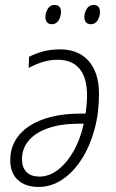

<svg xmlns="http://www.w3.org/2000/svg" viewBox="-20 -738 462 768"><path d="M133.8 9.8Q82 9.8 51.5 -18.1Q21 -45.9 21 -97.7Q21 -139.6 40 -173.8Q59.1 -208 95.5 -232.7Q131.8 -257.3 184.6 -270.5Q237.3 -283.7 305.2 -283.7H322.3Q324.7 -299.3 326.4 -318.1Q328.1 -336.9 328.1 -356.4Q328.1 -427.2 298.1 -463.1Q268.1 -499 210.9 -499Q178.2 -499 149.7 -489.7Q121.1 -480.5 94.7 -466.3L96.2 -510.7Q120.1 -523.4 151.4 -532Q182.6 -540.5 220.7 -540.5Q267.1 -540.5 302 -520.8Q336.9 -501 356.4 -460.9Q376 -420.9 376 -360.4Q376 -285.6 357.7 -219Q339.4 -152.3 306.4 -100.8Q273.4 -49.3 229.2 -19.8Q185.1 9.8 133.8 9.8ZM138.7 -31.7Q175.8 -31.7 210.9 -58.1Q246.1 -84.5 273.7 -132.3Q301.3 -180.2 314.9 -243.2H295.9Q223.6 -243.2 172.6 -225.3Q121.6 -207.5 94.7 -175.5Q67.9 -143.6 67.9 -100.6Q67.9 -69.3 85.4 -50.5Q103 -31.7 138.7 -31.7ZM343.8 -641.1Q331.5 -641.1 324.5 -648.4Q317.4 -655.8 317.4 -669.9Q317.4 -686.5 326.9 -702.4Q336.4 -718.3 355 -718.3Q367.2 -718.3 373.5 -710.9Q379.9 -703.6 379.9 -690.9Q379.9 -671.9 370.4 -656.5Q360.8 -641.1 343.8 -641.1ZM187.5 -641.1Q175.3 -641.1 168.5 -648.4Q161.6 -655.8 161.6 -669.9Q161.6 -686.5 170.9 -702.4Q180.2 -718.3 198.2 -718.3Q207 -718.3 212.6 -715.1Q218.3 -711.9 221.2 -705.8Q224.1 -699.7 224.1 -690.9Q224.1 -671.9 214.4 -656.5Q204.6 -641.1 187.5 -641.1Z"/></svg>

Font: Open Sans SemiCondensed Light
Style: Italic
Weight: 300
Width: 4
Italic angle: -12°
Designer: Monotype Design Team
Foundry: Monotype Imaging Inc.
Version: Version 3.000